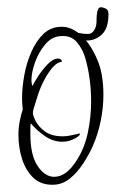

<svg xmlns="http://www.w3.org/2000/svg" viewBox="-20 -476 320 531"><path d="M125 35Q92 35 71.5 15Q51 -5 41 -36.5Q31 -68 31 -103Q31 -124 35 -143Q39 -162 43 -174Q42 -181 41.5 -188.5Q41 -196 41 -204Q41 -233 47 -267Q53 -301 66.5 -332Q80 -363 100.5 -382.5Q121 -402 151 -402Q177 -402 202 -380.5Q227 -359 246 -318Q257 -295 261.5 -268.5Q266 -242 266 -215Q266 -178 258.5 -141.5Q251 -105 237 -73Q227 -50 210.5 -24.5Q194 1 173 18Q152 35 125 35ZM130 13Q164 13 193 -34Q214 -67 223 -109.5Q232 -152 232 -195Q232 -227 228 -257Q224 -287 216 -315Q209 -340 192.5 -359.5Q176 -379 146 -376Q122 -374 104 -352Q86 -330 76.5 -302.5Q67 -275 67 -255Q67 -244 70 -238Q73 -246 85 -264.5Q97 -283 112 -298.5Q127 -314 140 -314Q151 -314 151 -305Q138 -304 125.5 -289.5Q113 -275 102.5 -255Q92 -235 85.5 -215.5Q79 -196 76 -185Q75 -181 73 -175Q71 -169 71 -163Q71 -156 79 -140.5Q87 -125 105 -112Q123 -99 154 -99Q163 -99 173 -101Q183 -103 192 -105L199 -107Q201 -107 201 -105Q201 -102 194.5 -97.5Q188 -93 183 -91Q169 -84 152 -84Q127 -84 104.5 -99.5Q82 -115 65 -135Q64 -127 64 -119.5Q64 -112 64 -105Q64 -47 84 -17Q104 13 130 13ZM221 -364Q206 -364 199.5 -365.5Q193 -367 188 -369Q186 -370 186 -373Q186 -377 189.5 -381.5Q193 -386 197 -385Q211 -382 223 -382Q234 -382 240.5 -392.5Q247 -403 247 -417Q247 -439 250 -447.5Q253 -456 259 -456Q264 -456 272 -452.5Q280 -449 280 -437Q280 -398 262 -381Q244 -364 221 -364Z"/></svg>

Font: Inspiration
Style: Regular
Weight: 400
Designer: Robert E. Leuschke
Foundry: Robert E. Leuschke
Version: Version 2.010; ttfautohint (v1.8.3)